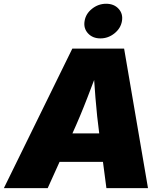

<svg xmlns="http://www.w3.org/2000/svg" viewBox="-45 -981 856 1001"><path d="M-24.9 0 332 -727.5H602.1L726.6 0H509.8L472.7 -282.2Q460.4 -374 452.6 -471.9Q444.8 -569.8 439.5 -667.5H485.4Q448.2 -569.8 410.6 -471.9Q373 -374 331.1 -282.2L203.6 0ZM173.3 -137.2 197.8 -285.6H598.1L573.7 -137.2ZM478.5 -780.8Q438 -780.8 413.8 -807.1Q389.6 -833.5 396 -871.1Q401.9 -909.2 434.8 -935.3Q467.8 -961.4 508.3 -961.4Q549.3 -961.4 573.2 -935.3Q597.2 -909.2 590.8 -871.1Q584.5 -833.5 551.8 -807.1Q519 -780.8 478.5 -780.8Z"/></svg>

Font: Inter 16pt Black
Style: Italic
Weight: 900
Italic angle: -9.3988°
Version: Version 4.001;git-66647c0bb